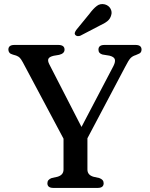

<svg xmlns="http://www.w3.org/2000/svg" viewBox="-20 -920 732 940"><path d="M487.5 -23Q487.5 0 458.5 0H241Q212 0 212 -23Q212 -41 233.5 -48.5L261 -54.5Q291 -63 291 -90V-241L92 -614.5Q83.5 -630 77.2 -636.8Q71 -643.5 59 -648L43.5 -652.5Q30.5 -656 25.8 -662.5Q21 -669 21 -677Q21 -700 50.5 -700H265Q296 -700 296 -677Q296 -658 269.5 -651.5L243 -647Q221.5 -642 217 -632.2Q212.5 -622.5 221.5 -605L379 -298.5L535.5 -597Q546 -618 542 -630Q538 -642 516 -647.5L482 -653Q462 -658.5 462 -677Q462 -700 491.5 -700H643.5Q673 -700 673 -677Q673 -668.5 668.5 -663Q664 -657.5 651 -653L644 -650Q629 -645.5 619.2 -635.5Q609.5 -625.5 593 -593L408 -243V-90Q408 -63 438 -54.5L465.5 -48.5Q487.5 -41 487.5 -23ZM418 -852.5Q436.5 -877.5 453.8 -890.8Q471 -904 493.5 -898.5Q512.5 -893 521 -877.5Q529.5 -862 524.5 -846Q520 -828 505.8 -816.5Q491.5 -805 468 -794.5L374 -745.5Q367.5 -742.5 360.2 -743.2Q353 -744 349 -748.5Q344.5 -754 346.5 -760.2Q348.5 -766.5 353 -773Z"/></svg>

Font: Fraunces 9pt S050
Style: Regular
Weight: 400
Version: Version 1.000; ttfautohint (v1.8.3)